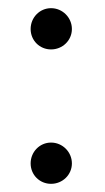

<svg xmlns="http://www.w3.org/2000/svg" viewBox="-20 -438 257 470"><path d="M105 -89C77 -89 55 -66 55 -38C55 -10 77 12 105 12C133 12 156 -10 156 -38C156 -66 133 -89 105 -89ZM105 -418C77 -418 55 -395 55 -367C55 -339 77 -317 105 -317C133 -317 156 -339 156 -367C156 -395 133 -418 105 -418Z"/></svg>

Font: Mint Spirit
Style: Regular
Weight: 400
Designer: HARENDAL Hirwen
Foundry: Arkandis Digital Foundry.
Version: Version 1.004;FFEdit